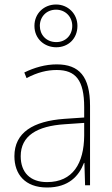

<svg xmlns="http://www.w3.org/2000/svg" viewBox="-20 -823 498 853"><path d="M230 -613C283 -613 324 -651 324 -708C324 -762 282 -803 229 -803C176 -803 133 -764 133 -708C133 -650 178 -613 230 -613ZM230 -636C185 -636 157 -669 157 -708C157 -748 186 -780 229 -780C270 -780 301 -749 301 -708C301 -667 272 -636 230 -636ZM232 -537C182 -537 133 -523 88 -501L98 -476C147 -502 190 -512 232 -512C316 -512 354 -467 354 -347V-301L266 -295C127 -285 44 -234 44 -129C44 -49 91 10 189 10C286 10 331 -42 353 -99H355L358 0H380V-353C380 -483 332 -537 232 -537ZM267 -271 354 -277V-220C353 -98 304 -14 189 -14C114 -14 72 -57 72 -129C72 -220 145 -263 267 -271Z"/></svg>

Font: Noto Sans Armenian SemiCondensed Thin
Style: Regular
Weight: 100
Width: 4
Designer: Monotype Design Team
Foundry: Monotype Imaging Inc.
Version: Version 2.008